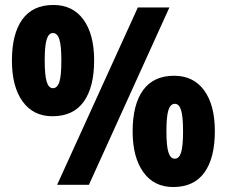

<svg xmlns="http://www.w3.org/2000/svg" viewBox="-20 -795 913 773"><path d="M191 -327Q114 -327 71 -386.5Q28 -446 28 -551Q28 -659 70 -717Q112 -775 195 -775Q273 -775 316 -716Q359 -657 359 -552Q359 -444 317 -385.5Q275 -327 191 -327ZM210 -51 535 -765H662L338 -51ZM193 -440Q211 -440 219 -465Q227 -490 227 -551Q227 -611 219 -636.5Q211 -662 193 -662Q176 -662 168 -636.5Q160 -611 160 -552Q160 -492 168 -466Q176 -440 193 -440ZM677 -42Q600 -42 557 -102Q514 -162 514 -266Q514 -374 556 -432Q598 -490 681 -490Q759 -490 802 -431Q845 -372 845 -267Q845 -159 803 -100.5Q761 -42 677 -42ZM684 -156Q701 -156 709 -181Q717 -206 717 -266Q717 -326 709 -351.5Q701 -377 684 -377Q666 -377 658 -351.5Q650 -326 650 -267Q650 -208 658 -182Q666 -156 684 -156Z"/></svg>

Font: Noto Sans Tamil UI Condensed Black
Style: Regular
Weight: 900
Width: 3
Designer: Jelle Bosma - Monotype Design Team
Foundry: Monotype Imaging Inc.
Version: Version 2.004; ttfautohint (v1.8.4.7-5d5b)